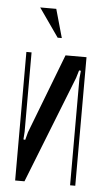

<svg xmlns="http://www.w3.org/2000/svg" viewBox="-50 -705 404 738"><g transform="rotate(5 151.5 -335.5)"><path d="M269 -496V0H249V-412L252 -442L245 -443L236 -413L73 0H37V-496H57V-190L55 -160L62 -159L70 -189L188 -496ZM152 -561 75 -671H137L168 -561Z"/></g></svg>

Font: Moniqa SemBd Narrow Heading
Style: Regular
Weight: 600
Width: 4
Designer: Rajesh Rajput
Foundry: Rajesh Rajput
Version: Version 1.000